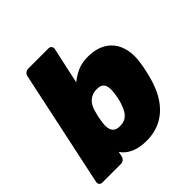

<svg xmlns="http://www.w3.org/2000/svg" viewBox="-194 -863 1025 1025"><g transform="rotate(-45 319.0 -350.0)"><path d="M341 10Q287 10 249.5 -7.5Q212 -25 194 -54L188 -26Q186 -15 177 -7.5Q168 0 157 0H16Q5 0 -1 -7.5Q-7 -15 -5 -26L135 -684Q137 -695 146 -702.5Q155 -710 166 -710H320Q330 -710 336.5 -702.5Q343 -695 341 -684L296 -477Q326 -501 358.5 -515.5Q391 -530 437 -530Q484 -530 520 -515Q556 -500 579.5 -470.5Q603 -441 611.5 -398Q620 -355 610 -299Q607 -278 603 -261Q599 -244 594 -222Q574 -144 538 -92.5Q502 -41 452.5 -15.5Q403 10 341 10ZM296 -146Q322 -146 339 -156.5Q356 -167 367 -186Q378 -205 385 -228Q390 -243 393.5 -260Q397 -277 399 -292Q402 -316 399.5 -334.5Q397 -353 385 -363.5Q373 -374 347 -374Q323 -374 305 -364Q287 -354 276 -338Q265 -322 259 -301Q253 -281 249.5 -264.5Q246 -248 243 -226Q240 -204 243 -186Q246 -168 258.5 -157Q271 -146 296 -146Z"/></g></svg>

Font: Rubik Light ExtraBold
Style: Italic
Weight: 800
Italic angle: -12°
Version: Version 2.104